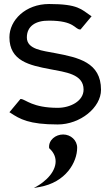

<svg xmlns="http://www.w3.org/2000/svg" viewBox="-20 -610 551 958"><path d="M295 61C257 61 222 89 225 127V129L227 131C277 177 261 237 213 283C201 294 188 305 173 314L149 328L177 323C309 300 365 199 365 127C365 90 333 61 295 61ZM379 -463H382L437 -529L432 -532C386 -563 370 -590 225 -590C107 -590 27 -509 27 -424C27 -305 129 -284 229 -265C306 -250 397 -241 397 -163C397 -105 330 -72 268 -72C142 -72 108 -114 85 -116H82L27 -50L32 -47C79 -16 124 11 268 11C380 11 484 -73 484 -162C484 -299 371 -323 255 -345C194 -357 114 -363 114 -423C114 -479 157 -508 225 -507C352 -507 353 -464 379 -463Z"/></svg>

Font: Charger
Style: Bd
Weight: 400
Designer: Jasper
Foundry: Cannot Into Space Fonts
Version: Version 0.98